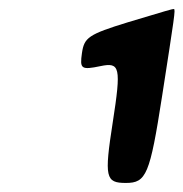

<svg xmlns="http://www.w3.org/2000/svg" viewBox="-20 -730 405 424"><path d="M338 -518C365 -692 368 -710 364 -710C359 -710 350 -707 263 -681C175 -654 166 -647 161 -613C156 -578 159 -575 202 -584C245 -593 248 -582 229 -460C210 -338 213 -326 258 -326C303 -326 311 -344 338 -518Z"/></svg>

Font: Asimov Print
Style: AIt
Weight: 500
Designer: Google
Version: Version 2.000980: 2014